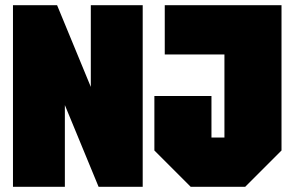

<svg xmlns="http://www.w3.org/2000/svg" viewBox="-20 -720 1130 740"><path d="M30 0V-700H200L330 -385V-700H530V0H360L230 -315V0ZM575 -140V-350H795V-190H845V-510H615V-700H1065V-140L925 0H715Z"/></svg>

Font: Tektur Condensed Black
Style: Regular
Weight: 900
Width: 3
Designer: Adam Jagosz
Foundry: Adam Jagosz
Version: Version 1.005;gftools[0.9.30]